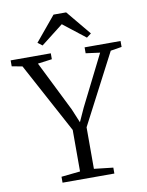

<svg xmlns="http://www.w3.org/2000/svg" viewBox="-113 -1030 843 1102"><g transform="rotate(-10 309.0 -479.5)"><path d="M270.5 -46V-288L50 -697L-11 -708.5V-743H223V-708.5L140 -697.5L285.5 -405L319 -324.5L355 -403.5L502.5 -697.5L420 -708.5V-743H629.5V-708.5L564.5 -698L351.5 -289V-47L462.5 -34.5V0H160.5V-34.5ZM184.5 -795.5 158 -815.5 277 -959H350.5L469.5 -815.5L443 -795.5L314 -896.5Z"/></g></svg>

Font: Merriweather 60pt Light
Style: Regular
Weight: 300
Version: Version 2.100